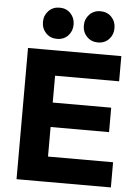

<svg xmlns="http://www.w3.org/2000/svg" viewBox="-61 -983 737 1029"><g transform="rotate(5 307.0 -468.0)"><path d="M67.5 0V-706H225V0ZM188 0V-135.5H575V0ZM188 -294.5V-426H539.5V-294.5ZM188 -570.5V-706H569.5V-570.5ZM217.5 -768Q182 -768 158.5 -792.2Q135 -816.5 135 -852Q135 -887.5 158.5 -911.8Q182 -936 217.5 -936Q254 -936 277 -911.8Q300 -887.5 300 -852Q300 -816.5 277 -792.2Q254 -768 217.5 -768ZM437.5 -768Q402 -768 378.5 -792.2Q355 -816.5 355 -852Q355 -887.5 378.5 -911.8Q402 -936 437.5 -936Q474 -936 497 -911.8Q520 -887.5 520 -852Q520 -816.5 497 -792.2Q474 -768 437.5 -768Z"/></g></svg>

Font: Marine Company Thin
Style: Regular
Weight: 100
Designer: Rodrigo Fuenzalida
Foundry: fragTYPE
Version: Version 1.000